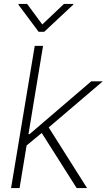

<svg xmlns="http://www.w3.org/2000/svg" viewBox="-20 -962 545 982"><path d="M109.9 -212.9 119.6 -275.9H131.3L446.3 -545.9H505.4L212.9 -296.4L208.5 -294.4ZM36.6 0 157.7 -727.5H200.2L80.1 0ZM372.1 0 188 -290.5 223.1 -319.8 425.3 0ZM118.7 -941.9 196.3 -836.9 307.1 -941.9H355.5L354.5 -938L206.1 -799.3H177.7L74.2 -938L75.2 -941.9Z"/></svg>

Font: Inter Tight ExtraLight
Style: Italic
Weight: 250
Italic angle: -9.39999°
Designer: Rasmus Andersson
Foundry: rsms
Version: Version 3.004